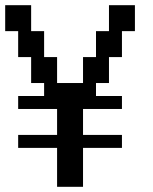

<svg xmlns="http://www.w3.org/2000/svg" viewBox="-20 -720 590 740"><path d="M100 -400H150V-350H50V-300H200V-200H50V-150H200V0H300V-150H450V-200H300V-300H450V-350H350V-400H400V-500H450V-600H500V-700H400V-600H350V-500H300V-400H200V-500H150V-600H100V-700H0V-600H50V-500H100Z"/></svg>

Font: Analogue OS
Style: Regular
Weight: 400
Designer: AbFarid
Version: Version 1.000